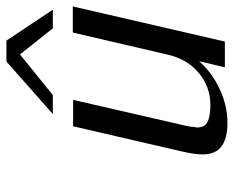

<svg xmlns="http://www.w3.org/2000/svg" viewBox="-85 -632 726 596"><g transform="rotate(-90 278.0 -334.0)"><path d="M222 -533 385 -677H450L546 -533H488L407 -635L281 -533ZM106 -133 184 -470H266L186 -122Q182 -106 182 -95Q178 -83 183 -69Q190 -44 251 -44Q306 -44 349 -79.5Q392 -115 406 -175L475 -471H556L447 1H367L386 -79Q351 -39 299.5 -15Q248 9 195 9Q100 9 97 -61Q95 -86 106 -133Z"/></g></svg>

Font: Coval
Style: Light Italic
Weight: 300
Foundry: Context Ltd
Version: Version 001.000